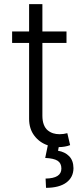

<svg xmlns="http://www.w3.org/2000/svg" viewBox="-20 -696 398 919"><path d="M298.3 -545.5V-490.4H182.9V-142.4Q182.9 -117.5 189.6 -99.8Q196.4 -82 208.3 -72.3Q220.2 -62.5 234.2 -58.1Q248.2 -53.6 265.3 -53.6Q284.4 -53.6 302.2 -58.6L315.7 -1.4Q292.6 7.8 261 8.2L257.8 25.6Q290.5 30.9 310.9 51.5Q331.3 72.1 331.7 109Q331.3 152.7 297.6 177.7Q263.8 202.8 200.3 203.1L198.2 158.7Q273.8 157.7 273.8 110.8Q273.8 84.9 255.5 73.3Q237.2 61.8 196.4 60L208.8 -0.4Q169 -13.8 144.2 -46.7Q119.3 -79.5 119.3 -127.5V-490.4H38V-545.5H119.3V-676.1H182.9V-545.5Z"/></svg>

Font: Inter Light BETA
Style: Regular
Weight: 300
Designer: Rasmus Andersson
Foundry: rsms
Version: Version 3.011;git-f93a4a705